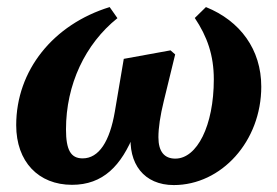

<svg xmlns="http://www.w3.org/2000/svg" viewBox="-20 -516 794 551"><path d="M186.6 14.4C275.4 14.4 328.4 -39.8 365.9 -134.7L355.6 -134.4C347 -46.3 393.1 15.1 478.7 15.1C615.3 15.1 729.8 -110.3 729.8 -267.4C729.8 -374 669.3 -456.1 571 -495.7L539 -464.4C574.6 -411.2 593.6 -357.7 593.6 -288.1C593.6 -155.4 545.5 -60.8 483.1 -60.8C452 -60.8 434.6 -80.6 434.6 -122.1C434.6 -148.9 439.7 -183.7 450 -225.7L482.7 -359.8L469.4 -371.5L335.2 -347.1L309.6 -195.9C295 -110.1 263.9 -61.5 217.2 -61.5C183 -61.5 169.4 -85.7 169.4 -144.7C169.4 -273.4 224.5 -389.9 317 -463.9L294.7 -495.7C132.8 -445.8 26.5 -314.2 26.5 -156.7C26.5 -51.9 90.4 14.4 186.6 14.4Z"/></svg>

Font: Source Serif 4 Variable
Style: Italic
Weight: 400
Italic angle: -12°
Designer: Frank Grießhammer
Foundry: Adobe Systems Incorporated
Version: Version 4.004;hotconv 1.0.116;makeotfexe 2.5.65601